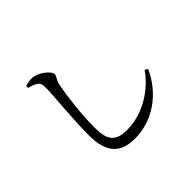

<svg xmlns="http://www.w3.org/2000/svg" viewBox="-165 -1024 1331 1331"><g transform="rotate(-45 500.0 -359.0)"><path d="M482 42C667 42 816 -76 888 -234L867 -249C794 -142 651 -39 487 -39C374 -39 338 -86 338 -209C338 -339 357 -493 375 -588C384 -636 405 -645 405 -668C405 -700 329 -758 276 -760C255 -761 233 -756 207 -750V-730C235 -724 256 -716 272 -705C289 -694 295 -681 295 -641C295 -578 272 -353 272 -201C272 -25 345 42 482 42Z"/></g></svg>

Font: Source Han Serif SC Medium
Style: Regular
Weight: 500
Designer: Ryoko NISHIZUKA 西塚涼子 (kana & ideographs); Frank Grießhammer (Latin, Greek & Cyrillic); Wenlong ZHANG 张文龙 (bopomofo); San
Foundry: Adobe
Version: Version 2.003;hotconv 1.1.1;makeotfexe 2.6.0